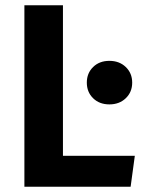

<svg xmlns="http://www.w3.org/2000/svg" viewBox="-20 -712 549 732"><path d="M220 -118H494L478 0H73V-692H220ZM484 -397Q484 -361 459.5 -337.5Q435 -314 397 -314Q359 -314 335 -337.5Q311 -361 311 -397Q311 -433 335 -456.5Q359 -480 397 -480Q435 -480 459.5 -456.5Q484 -433 484 -397Z"/></svg>

Font: Wolseley Sans SemiBold
Style: Regular
Weight: 600
Designer: Carrois Corporate & Edenspiekermann AG
Foundry: Carrois Corporate GbR & Edenspiekermann AG
Version: Version 4.202